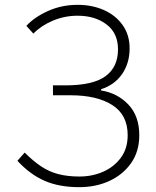

<svg xmlns="http://www.w3.org/2000/svg" viewBox="-20 -761 646 794"><path d="M308 13Q225 13 165 -13Q105 -39 52 -96L82 -130Q118 -94 151.5 -72Q185 -50 223 -40.5Q261 -31 308 -31Q362 -31 407 -51Q452 -71 480 -109Q508 -147 508 -202Q508 -286 444.5 -326.5Q381 -367 272 -367H199V-408H250Q365 -408 416.5 -446Q468 -484 468 -557Q468 -624 420.5 -660Q373 -696 301 -696Q247 -696 198.5 -675.5Q150 -655 118 -622L89 -654Q122 -690 178.5 -715.5Q235 -741 301 -741Q361 -741 409.5 -719.5Q458 -698 487 -657.5Q516 -617 516 -561Q516 -500 485 -455Q454 -410 398 -392V-387Q466 -376 511 -328.5Q556 -281 556 -202Q556 -135 522.5 -87Q489 -39 433 -13Q377 13 308 13Z"/></svg>

Font: Noto Sans SC ExtraLight
Style: Regular
Weight: 250
Designer: Ryoko NISHIZUKA 西塚涼子 (kana, bopomofo & ideographs); Paul D. Hunt (Latin, Greek & Cyrillic); Sandoll Communications 산돌커뮤니
Foundry: Adobe
Version: Version 2.004-H2;hotconv 1.0.118;makeotfexe 2.5.65603